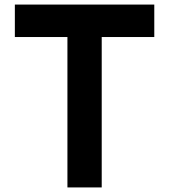

<svg xmlns="http://www.w3.org/2000/svg" viewBox="-20 -820 740 840"><path d="M275 0V-658H45V-800H655V-658H425V0Z"/></svg>

Font: Martian Mono SemiExpanded SemiBold
Style: Regular
Weight: 600
Monospace: yes
Version: Version 0.930